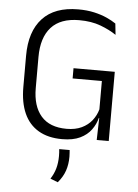

<svg xmlns="http://www.w3.org/2000/svg" viewBox="-59 -695 699 971"><g transform="rotate(5 290.5 -210.0)"><path d="M274 11Q202.5 11 153.8 -17.8Q105 -46.5 80.5 -101.2Q56 -156 56 -234.5V-393.5Q56 -517 117.8 -583.5Q179.5 -650 299 -650Q344 -650 380.2 -641.8Q416.5 -633.5 444.2 -621Q472 -608.5 491.5 -595L497.5 -538Q464 -561 417.2 -578.5Q370.5 -596 308.5 -596Q213.5 -596 166.2 -543.5Q119 -491 119 -392.5V-235Q119 -143 162.5 -93Q206 -43 292 -43Q336.5 -43 368.5 -58.2Q400.5 -73.5 420.5 -99Q440.5 -124.5 449 -155.5V-323L460.5 -299.5H300.5V-351.5H510V-111L450 -112Q442 -80 421.5 -51.8Q401 -23.5 365 -6.2Q329 11 274 11ZM452.5 -132H510V0H449ZM317 62.5Q317.5 68.5 318.2 77.2Q319 86 319 96.5Q319 135 308.2 167Q297.5 199 271.5 230L233 215Q250 189 258 160.5Q266 132 266 97.5Q266 88 265.5 79.5Q265 71 264 62.5Z"/></g></svg>

Font: Anek Latin Light
Style: Regular
Weight: 300
Designer: Yesha Goshar
Foundry: Ek Type
Version: Version 1.003